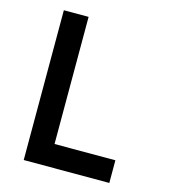

<svg xmlns="http://www.w3.org/2000/svg" viewBox="-107 -799 778 884"><g transform="rotate(15 281.5 -357.0)"><path d="M88 0V-714H206V-108H496V0Z"/></g></svg>

Font: Noto Sans Mono SemiCondensed SemiBold
Style: Regular
Weight: 600
Width: 4
Designer: Monotype Design Team
Foundry: Monotype Imaging Inc.
Version: Version 2.014; ttfautohint (v1.8.4.7-5d5b)